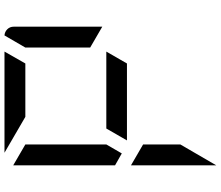

<svg xmlns="http://www.w3.org/2000/svg" viewBox="-84 -900 984 856"><g transform="rotate(90 408.0 -472.0)"><path d="M210 -454 263 -546H606L553 -454ZM717 -564 624 -618V-784L717 -944ZM661 0H210L263 -93H501ZM138 0Q122 -1 110.5 -12.5Q99 -24 99 -41V-436L192 -382V-93ZM717 -493V-41V-39L624 -93V-454L664 -523Z"/></g></svg>

Font: DSEG7 Modern Mini
Style: Regular
Weight: 400
Designer: Keshikan(Twitter:@keshinomi_88pro)
Version: Version 0.46